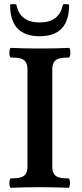

<svg xmlns="http://www.w3.org/2000/svg" viewBox="-20 -895 393 918"><path d="M24.9 -19Q24.9 -28.3 26.9 -35.2Q28.8 -42 32.2 -42Q60.5 -42 77.4 -46.4Q94.2 -50.8 102.8 -63.2Q111.3 -75.7 111.3 -99.1V-563Q111.3 -586.4 102.8 -598.9Q94.2 -611.3 77.4 -615.7Q60.5 -620.1 32.2 -620.1Q28.8 -620.1 26.9 -626.7Q24.9 -633.3 24.9 -642.6Q24.9 -652.3 26.9 -659.2Q28.8 -666 32.2 -666Q87.9 -663.1 170.9 -663.1Q253.9 -663.1 309.1 -666Q312.5 -666 314.5 -659.4Q316.4 -652.8 316.4 -643.6Q316.4 -634.3 314.5 -627.2Q312.5 -620.1 309.1 -620.1Q280.8 -620.1 263.9 -615.7Q247.1 -611.3 238.5 -598.9Q230 -586.4 230 -563V-99.1Q230 -75.7 238.3 -63.2Q246.6 -50.8 262.9 -46.4Q279.3 -42 307.1 -42Q310.5 -42 312.5 -35.6Q314.5 -29.3 314.5 -20Q314.5 -10.7 312.5 -3.9Q310.5 2.9 307.1 2.9Q238.3 0 169.9 0Q101.1 0 32.2 2.9Q28.8 2.9 26.9 -3.4Q24.9 -9.8 24.9 -19ZM28.3 -871.6Q28.3 -875.5 43.5 -875.5Q58.1 -875.5 58.6 -871.6Q66.9 -829.6 95 -808.6Q123 -787.6 169.4 -787.6Q215.8 -787.6 243.9 -808.6Q272 -829.6 280.3 -871.6Q281.2 -875.5 295.4 -875.5Q310.5 -875.5 310.5 -871.6Q310.5 -721.7 169.4 -721.7Q28.3 -721.7 28.3 -871.6Z"/></svg>

Font: JuniusX
Style: Bold
Weight: 700
Designer: Peter S. Baker
Foundry: Briery Creek Software
Version: Version 1.004